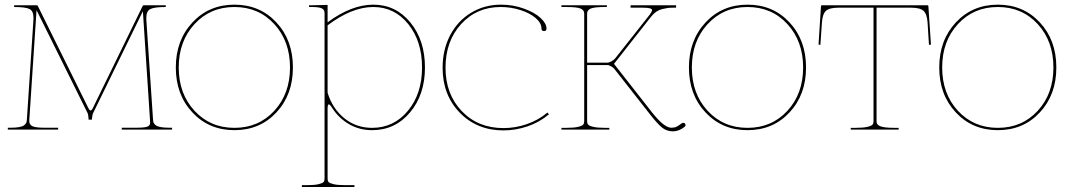

<svg xmlns="http://www.w3.org/2000/svg" viewBox="-20 -542 4470 803"><path d="M12.7 0V-7.8H23.4Q45.9 -7.8 60.5 -10.5Q75.2 -13.2 81.5 -18.6Q87.9 -23.9 89.8 -28.6Q91.8 -33.2 92.3 -40.5L119.6 -455.6Q120.1 -463.4 120.1 -466.8Q120.1 -496.1 103.3 -504.4Q86.4 -512.7 39.1 -512.7V-520H133.3Q136.7 -520 138.2 -517.1L349.1 -90.8Q354 -80.1 358.4 -80.1Q363.8 -80.1 368.7 -90.8L576.7 -517.1Q578.1 -520 581.1 -520H673.3V-512.7Q626 -512.7 608.9 -504.2Q591.8 -495.6 591.8 -466.3L592.3 -455.1L620.1 -40.5Q620.6 -33.2 622.6 -28.6Q624.5 -23.9 630.9 -18.6Q637.2 -13.2 651.9 -10.5Q666.5 -7.8 689 -7.8H699.7V0H489.3V-7.8H547.9Q585.4 -7.8 596.7 -12.5Q607.9 -17.1 607.9 -28.3L607.4 -39.1L577.6 -495.1L369.6 -69.3Q367.7 -65.9 366.5 -58.8Q365.2 -51.8 364.7 -46.9L364.3 -41.5H350.6Q349.6 -62.5 346.2 -69.3L132.8 -499.5L102.5 -39.6V-34.7Q102.5 -21.5 115 -14.6Q127.4 -7.8 167 -7.8H223.1V0Z M1205.1 -259.8Q1205.1 -146 1136 -71.8Q1066.9 2.4 960.4 2.4Q854 2.4 784.7 -71.8Q715.3 -146 715.3 -259.8Q715.3 -373.5 784.7 -448Q854 -522.5 960.4 -522.5Q1066.9 -522.5 1136 -448.2Q1205.1 -374 1205.1 -259.8ZM793.5 -441.2Q727.5 -369.6 727.5 -259.8Q727.5 -149.9 793.5 -78.6Q859.4 -7.3 960.4 -7.3Q1061.5 -7.3 1127.2 -78.6Q1192.9 -149.9 1192.9 -259.8Q1192.9 -369.6 1127.2 -441.2Q1061.5 -512.7 960.4 -512.7Q859.4 -512.7 793.5 -441.2Z M1242.7 232.4H1262.7Q1294.9 232.4 1312.3 228.3Q1329.6 224.1 1333.5 219Q1337.4 213.9 1337.4 205.1V-487.3Q1337.4 -501.5 1325.7 -507.1Q1314 -512.7 1285.2 -512.7H1272.5V-520H1285.2L1350.1 -521.5V-448.7Q1450.2 -522.5 1541 -522.5Q1635.3 -522.5 1696.3 -448Q1757.3 -373.5 1757.3 -259.8Q1757.3 -146 1694.8 -71.8Q1632.3 2.4 1536.1 2.4Q1483.4 2.4 1440.2 -22.5Q1397 -47.4 1368.7 -91.3Q1359.9 -105.5 1355 -105.5Q1350.1 -105.5 1350.1 -86.9V205.1Q1350.1 213.9 1354 219Q1357.9 224.1 1375.2 228.3Q1392.6 232.4 1424.8 232.4H1462.4V240.2H1242.7ZM1350.1 -154.3Q1370.6 -87.4 1420.2 -47.4Q1469.7 -7.3 1536.1 -7.3Q1627 -7.3 1686 -78.6Q1745.1 -149.9 1745.1 -259.8Q1745.1 -369.6 1687.5 -441.2Q1629.9 -512.7 1541 -512.7Q1451.7 -512.7 1350.1 -436Z M1831.1 -258.8Q1831.1 -334 1862.5 -394.3Q1894 -454.6 1950 -488.5Q2005.9 -522.5 2075.7 -522.5Q2126 -522.5 2171.1 -506.1Q2216.3 -489.7 2241 -466.8Q2265.6 -443.8 2265.6 -422.4Q2265.6 -412.1 2255.4 -412.1Q2244.6 -412.1 2244.6 -422.4Q2244.6 -445.8 2220 -466.8Q2195.3 -487.8 2155.8 -500.2Q2116.2 -512.7 2074.2 -512.7Q1973.6 -512.7 1908.4 -441.2Q1843.3 -369.6 1843.3 -258.8Q1843.3 -148.4 1911.1 -77.4Q1979 -6.3 2085.9 -6.3Q2135.3 -6.3 2183.6 -22.9Q2231.9 -39.6 2269.5 -71.3L2275.9 -64Q2236.8 -30.8 2186.8 -13.7Q2136.7 3.4 2085.9 3.4Q1975.1 3.4 1903.1 -70.6Q1831.1 -144.5 1831.1 -258.8Z M2328.1 0V-7.3H2348.1Q2380.4 -7.3 2397.7 -11.5Q2415 -15.6 2419.2 -21Q2423.3 -26.4 2423.3 -35.2V-485.8Q2423.3 -499.5 2408.4 -506.1Q2393.6 -512.7 2348.1 -512.7H2328.1V-520H2518.1V-512.7H2510.7Q2465.3 -512.7 2450.4 -506.1Q2435.5 -499.5 2435.5 -485.8V-279.8H2519Q2526.9 -279.8 2537.4 -285.6Q2547.9 -291.5 2553.2 -298.3L2696.8 -480Q2707 -493.2 2707 -500Q2707 -509.8 2668.9 -509.8H2617.2V-520H2807.6V-509.8Q2807.1 -509.8 2793.7 -509.8Q2780.3 -509.8 2772 -508.5Q2763.7 -507.3 2750.2 -504.2Q2736.8 -501 2725.3 -493.4Q2713.9 -485.8 2704.6 -474.1L2547.9 -274.9L2707.5 -71.3Q2757.8 -7.8 2787.6 -7.8Q2800.8 -7.8 2809.3 -12Q2817.9 -16.1 2830.6 -25.9Q2834 -28.3 2837.9 -28.3Q2841.8 -28.3 2844.5 -25.6Q2847.2 -22.9 2847.2 -19Q2847.2 -14.2 2842.8 -11.2Q2819.3 7.3 2794.4 7.3Q2768.6 7.3 2749.3 -8.1Q2730 -23.4 2697.3 -65.4L2550.8 -252Q2546.4 -258.3 2536.6 -264.2Q2526.9 -270 2519 -270H2435.5V-35.2Q2435.5 -26.4 2439.7 -21Q2443.8 -15.6 2461.2 -11.5Q2478.5 -7.3 2510.7 -7.3H2528.3V0Z M3351.1 -259.8Q3351.1 -146 3282 -71.8Q3212.9 2.4 3106.4 2.4Q3000 2.4 2930.7 -71.8Q2861.3 -146 2861.3 -259.8Q2861.3 -373.5 2930.7 -448Q3000 -522.5 3106.4 -522.5Q3212.9 -522.5 3282 -448.2Q3351.1 -374 3351.1 -259.8ZM2939.5 -441.2Q2873.5 -369.6 2873.5 -259.8Q2873.5 -149.9 2939.5 -78.6Q3005.4 -7.3 3106.4 -7.3Q3207.5 -7.3 3273.2 -78.6Q3338.9 -149.9 3338.9 -259.8Q3338.9 -369.6 3273.2 -441.2Q3207.5 -512.7 3106.4 -512.7Q3005.4 -512.7 2939.5 -441.2Z M3403.3 -355.5 3413.6 -515.6Q3413.6 -520 3418.9 -520H3857.9Q3862.8 -520 3862.8 -515.6L3873.5 -355.5L3865.2 -354.5L3859.4 -447.3Q3856.9 -483.4 3842.5 -496.6Q3828.1 -509.8 3791 -509.8H3646V-35.2Q3646 -28.8 3648.2 -24.4Q3650.4 -20 3657.5 -15.9Q3664.6 -11.7 3680.4 -9.5Q3696.3 -7.3 3720.7 -7.3H3738.3V0H3538.1V-7.3H3558.1Q3590.3 -7.3 3607.7 -11.5Q3625 -15.6 3629.2 -21Q3633.3 -26.4 3633.3 -35.2V-509.8H3485.8Q3448.7 -509.8 3434.3 -496.6Q3419.9 -483.4 3417.5 -447.3L3411.1 -354.5Z M4397.9 -259.8Q4397.9 -146 4328.9 -71.8Q4259.8 2.4 4153.3 2.4Q4046.9 2.4 3977.5 -71.8Q3908.2 -146 3908.2 -259.8Q3908.2 -373.5 3977.5 -448Q4046.9 -522.5 4153.3 -522.5Q4259.8 -522.5 4328.9 -448.2Q4397.9 -374 4397.9 -259.8ZM3986.3 -441.2Q3920.4 -369.6 3920.4 -259.8Q3920.4 -149.9 3986.3 -78.6Q4052.2 -7.3 4153.3 -7.3Q4254.4 -7.3 4320.1 -78.6Q4385.7 -149.9 4385.7 -259.8Q4385.7 -369.6 4320.1 -441.2Q4254.4 -512.7 4153.3 -512.7Q4052.2 -512.7 3986.3 -441.2Z"/></svg>

Font: Znikomit
Style: Regular
Weight: 100
Designer: gluk
Foundry: gluk
Version: Version 0.53